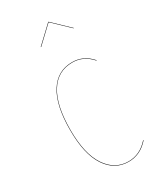

<svg xmlns="http://www.w3.org/2000/svg" viewBox="-190 -817 760 897"><g transform="rotate(-30 189.5 -368.0)"><path d="M142.1 -660.2 140.1 -661.1 229 -745.1H231L318.8 -661.1L316.9 -660.2L230 -743.2ZM231 -526.9Q293 -526.9 335.9 -477.1L334 -476.1Q291.5 -524.9 231 -524.9Q152.3 -524.9 109.6 -456.5Q66.9 -388.2 66.9 -255.9Q66.9 -126.5 111.6 -59.8Q156.2 6.8 229 6.8Q291.5 6.8 336.9 -44.9L338.9 -43.9Q293 8.8 229 8.8Q154.8 8.8 109.9 -58.3Q64.9 -125.5 64.9 -255.9Q64.9 -389.2 108.4 -458Q151.9 -526.9 231 -526.9Z"/></g></svg>

Font: Fira Sans Compressed Two
Style: Regular
Weight: 100
Width: 1
Designer: Carrois Corporate & Edenspiekermann AG
Foundry: Carrois Corporate GbR & Edenspiekermann AG
Version: Version 4.203;PS 004.203;hotconv 1.0.88;makeotf.lib2.5.64775